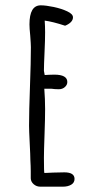

<svg xmlns="http://www.w3.org/2000/svg" viewBox="-20 -680 382 713"><path d="M131.3 -660.2Q89.4 -660.2 89.4 -589.4Q89.4 -575.2 92.3 -547.4Q94.7 -515.6 94.7 -504.9Q94.7 -449.7 91.3 -358.9Q87.9 -268.1 87.9 -212.9Q87.9 -196.3 90.3 -148.9Q92.8 -101.1 92.8 -85L93.8 -64Q94.2 -54.7 94.2 -43.9V-17.6Q94.7 -4.9 105.2 4.2Q115.7 13.2 129.4 13.2H213.9Q231.9 13.2 244.4 5.9Q256.8 -1.5 256.8 -15.6Q256.8 -40 218.8 -40L177.7 -39.1L145 -37.6Q143.1 -37.6 143.1 -93.8Q143.1 -117.2 145.5 -184.6Q147.5 -238.8 147.5 -274.9Q147.5 -312.5 144.5 -350.6H169.9Q183.6 -348.6 198.2 -348.6Q211.9 -348.6 220.9 -356.7Q230 -364.7 230 -375.5Q230 -402.8 181.6 -402.8Q170.4 -402.8 162.1 -402.3L146 -401.4L143.1 -417Q143.1 -436 145.5 -488.8Q147.5 -531.2 147.5 -560.5Q147.5 -582.5 146 -603.5Q175.8 -599.6 221.7 -584.5Q234.4 -589.4 242.7 -597.4Q251 -605.5 251 -615.7Q251 -627.9 229.7 -637.9Q208.5 -647.9 179.4 -654.1Q150.4 -660.2 131.3 -660.2Z"/></svg>

Font: Amatica SC
Style: Bold
Weight: 400
Designer: Vernon Adams, Ben Nathan
Foundry: newtypography
Version: Version 2.000